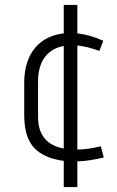

<svg xmlns="http://www.w3.org/2000/svg" viewBox="-20 -643 473 777"><path d="M293 114V10C328 9 365 3 400 -6L388 -51C356 -43 323 -38 293 -38V-459C322 -456 352 -448 382 -437L398 -478C363 -494 327 -504 293 -508V-623H238V-508C147 -498 78 -434 78 -308V-180C78 -79 111 -28 190 -2C205 2 221 6 238 8V114ZM238 -42C177 -53 134 -90 134 -169V-314C134 -402 178 -446 238 -457Z"/></svg>

Font: Advent Pro
Style: Regular
Weight: 400
Designer: Andreas Kalpakidis
Foundry: Andreas Kalpakidis
Version: Version 2.002 2008